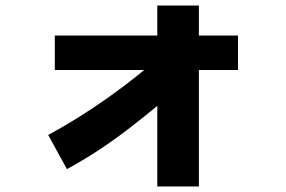

<svg xmlns="http://www.w3.org/2000/svg" viewBox="-20 -645 1040 697"><path d="M223 -31 155 -155Q264 -214 371.5 -290Q479 -366 582 -458L679 -370Q564 -268 451.5 -181Q339 -94 223 -31ZM551 32V-625H702V32ZM179 -391V-516H844V-391Z"/></svg>

Font: Murecho Thin ExtraBold
Style: Regular
Weight: 800
Version: Version 1.010